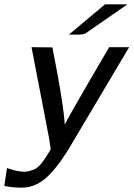

<svg xmlns="http://www.w3.org/2000/svg" viewBox="-26 -690 614 883"><path d="M291 -531 457 -670H560L365 -535Q353 -531 339 -531ZM119 -473Q135 -473 167.5 -472.5Q200 -472 215 -472L239 -346Q268 -185 272 -117Q280 -134 312 -190.5Q344 -247 376.5 -302.5Q409 -358 442 -414.5Q475 -471 476 -473H568L284 5Q229 92 180.5 132.5Q132 173 74 173Q31 173 -6 165L6 83Q47 97 73 99Q94 102 117 94Q140 89 158 69Q176 49 199 10V11Q206 -1 207 -5Q207 -9 205.5 -17Q204 -25 202 -38Q200 -51 199 -58Z"/></svg>

Font: Coval
Style: Italic
Weight: 400
Foundry: Context Ltd
Version: Version 001.000